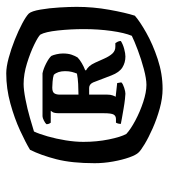

<svg xmlns="http://www.w3.org/2000/svg" viewBox="18 -790 553 630"><g transform="rotate(-90 295.0 -475.5)"><path d="M318 -219Q287 -219 253 -228.5Q219 -238 188.5 -251.5Q158 -265 136.5 -278Q115 -291 109 -298Q101 -306 93 -328.5Q85 -351 79.5 -381.5Q74 -412 74 -442Q74 -517 87 -567.5Q100 -618 118 -654Q141 -668 181 -686.5Q221 -705 270 -718.5Q319 -732 369 -732Q390 -732 419.5 -724Q449 -716 479 -704Q509 -692 532.5 -679.5Q556 -667 565 -658Q573 -649 578 -620Q583 -591 585 -557.5Q587 -524 587 -501Q587 -447 577.5 -394Q568 -341 558 -310Q540 -294 502 -272.5Q464 -251 415.5 -235Q367 -219 318 -219ZM331 -272Q351 -272 383 -280.5Q415 -289 445.5 -300.5Q476 -312 492 -320Q502 -344 508 -387Q514 -430 514 -477Q514 -521 509.5 -562.5Q505 -604 496 -620Q490 -627 463.5 -640Q437 -653 401.5 -664Q366 -675 334 -675Q315 -675 284 -669Q253 -663 223.5 -654.5Q194 -646 178 -641Q170 -624 162 -596Q154 -568 149 -537Q144 -506 144 -479Q144 -435 152 -395.5Q160 -356 170 -338Q185 -324 214 -308.5Q243 -293 275 -282.5Q307 -272 331 -272ZM302 -341Q298 -341 284 -342.5Q270 -344 253 -347Q236 -350 221.5 -352.5Q207 -355 203 -356Q203 -365 207 -372H219Q229 -372 233.5 -379.5Q238 -387 238 -412V-558Q238 -574 241.5 -579.5Q245 -585 246 -586H207Q202 -592 202 -600Q205 -604 214 -608.5Q223 -613 228 -613H369Q384 -610 401.5 -601Q419 -592 426 -584Q429 -578 431.5 -567Q434 -556 434 -546Q434 -529 430 -517.5Q426 -506 421 -498Q414 -491 402 -484Q390 -477 379 -473V-470Q386 -466 392 -459.5Q398 -453 404 -440L417 -411Q425 -393 434 -383.5Q443 -374 456 -374H468Q470 -371 472.5 -366.5Q475 -362 475 -356Q464 -349 449 -345Q434 -341 424 -341Q404 -341 388 -351Q372 -361 362 -387L339 -447Q333 -460 321 -460H299V-400Q299 -390 296.5 -383Q294 -376 292 -373L337 -368Q337 -365 338 -361.5Q339 -358 339 -354Q334 -349 321.5 -345Q309 -341 302 -341ZM299 -495Q315 -495 334 -496Q353 -497 368 -500Q371 -507 373.5 -516.5Q376 -526 376 -539Q376 -563 364 -576Q355 -579 341.5 -580Q328 -581 322 -581Q308 -581 303.5 -574.5Q299 -568 299 -556Z"/></g></svg>

Font: Texturina
Style: Bold Italic
Weight: 700
Italic angle: -11°
Designer: Guillermo Torres Carreño
Foundry: Omnibus-Type
Version: Version 1.002; ttfautohint (v1.8.3)